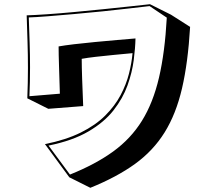

<svg xmlns="http://www.w3.org/2000/svg" viewBox="-20 -797 1040 914"><path d="M194 -111Q294 -131 364.5 -166Q435 -201 481 -247Q527 -293 554 -344Q581 -395 594 -446.5Q607 -498 611 -544Q567 -540 521 -535.5Q475 -531 435.5 -526.5Q396 -522 369 -517Q369 -481 371 -422Q373 -363 376 -292L210 -279L110 -329Q113 -403 113 -473Q113 -536 111 -598Q109 -660 107 -724Q143 -725 202 -729Q261 -733 330.5 -739.5Q400 -746 469.5 -753Q539 -760 598 -766.5Q657 -773 694 -777L794 -727L885 -669Q875 -499 846.5 -376.5Q818 -254 763.5 -166.5Q709 -79 622.5 -16.5Q536 46 410 97L310 47ZM313 34Q435 -15 519 -76Q603 -137 656 -222.5Q709 -308 737 -428Q765 -548 774 -713L692 -768Q655 -764 596.5 -757Q538 -750 469 -743Q400 -736 332 -730Q264 -724 207 -719.5Q150 -715 117 -714Q119 -655 121 -595.5Q123 -536 123 -476Q123 -408 120 -339L265 -351Q263 -420 261 -480.5Q259 -541 259 -576Q287 -581 333 -586.5Q379 -592 432.5 -597Q486 -602 537 -606.5Q588 -611 625 -614Q624 -568 616.5 -510Q609 -452 587 -390.5Q565 -329 520.5 -272Q476 -215 400.5 -171Q325 -127 211 -104Z"/></svg>

Font: Rampart One
Style: Regular
Weight: 400
Designer: Fontworks Inc.
Foundry: Fontworks Inc.
Version: Version 1.100